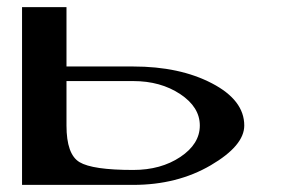

<svg xmlns="http://www.w3.org/2000/svg" viewBox="-20 -520 790 540"><path d="M42 -333V-500H167V-333H354.5Q485.4 -333 576.2 -285.6Q667 -238.3 667 -167Q667 -110.4 572.8 -55.2Q478.5 0 354.5 0H167H42V-208ZM167 -292V-167Q167 -85.9 203.6 -64Q240.2 -42 354.5 -42Q432.6 -42 487.3 -78.6Q542 -115.2 542 -167Q542 -218.8 486.8 -255.4Q431.6 -292 354.5 -292Z"/></svg>

Font: okolaks
Style: Bold
Weight: 600
Width: 8
Version: Version 000.6.0